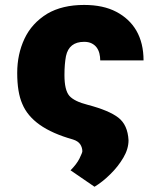

<svg xmlns="http://www.w3.org/2000/svg" viewBox="-20 -558 639 762"><path d="M355.1 183.2 259.9 117.9Q284.4 93.4 295.5 71Q306.8 47.6 306.8 42.6Q306.8 27.7 298.5 14.9Q290.1 2.1 269.9 -4.3Q187.1 -27.7 137.8 -62.7Q88.4 -97.7 68.5 -145.6Q48.3 -191.4 48.3 -268.5Q48.3 -342.7 77.1 -404.1Q105.8 -465.6 167.6 -503.6Q226.9 -538.4 313.9 -538.4Q389.6 -538.4 441.4 -511.2Q493.3 -484 521 -436.8Q549.7 -387.1 549.7 -318.2H377.8Q377.8 -332.4 374.5 -345.9Q371.1 -359.4 363.6 -369.5Q356.2 -379.6 343.9 -385.8Q331.7 -392 313.9 -392Q253.9 -392 241.8 -335.2Q239 -320.3 237.4 -301.8Q235.8 -283.4 235.8 -259.9Q235.8 -200.3 255.3 -177.6Q274.9 -155.5 328.1 -142Q413 -119.7 449.9 -90.9Q486.9 -62.1 490.1 -1.4Q490.1 33 469.5 67.8Q448.9 103 418 133.2Q387.4 163.7 355.1 183.2Z"/></svg>

Font: Linik Sans Black
Style: Regular
Weight: 900
Designer: Fonts by Rasmus Andersson / Changes by Cristiano Sobral with parts from Marc Monis
Foundry: rsms
Version: Version 3.020; ttfautohint (v1.6)